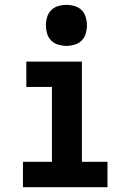

<svg xmlns="http://www.w3.org/2000/svg" viewBox="-20 -775 540 795"><path d="M75 0V-105H195V-415H89V-520H319V-105H425V0ZM255 -585Q238 -585 221 -590Q204 -595 192 -607Q180 -619 175 -636Q170 -653 170 -670Q170 -687 175 -704Q180 -721 192 -733Q204 -745 221 -750Q238 -755 255 -755Q272 -755 289 -750Q306 -745 318 -733Q330 -721 335 -704Q340 -687 340 -670Q340 -653 335 -636Q330 -619 318 -607Q306 -595 289 -590Q272 -585 255 -585Z"/></svg>

Font: Iosevka Extrabold
Style: Regular
Weight: 800
Monospace: yes
Designer: Belleve Invis
Foundry: Belleve Invis
Version: Version 32.5.0; ttfautohint (v1.8.4)